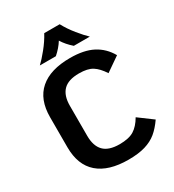

<svg xmlns="http://www.w3.org/2000/svg" viewBox="-219 -1048 1074 1184"><g transform="rotate(-30 318.5 -456.0)"><path d="M55 -243V-457Q55 -583 129 -647.5Q203 -712 344 -712Q442 -712 504.5 -679.5Q567 -647 604 -582L503 -512Q472 -560 438.5 -581Q405 -602 344 -602Q267 -602 231.5 -565.5Q196 -529 196 -457V-243Q196 -171 231.5 -134.5Q267 -98 344 -98Q410 -98 446.5 -120.5Q483 -143 512 -193L612 -119Q580 -73 546 -45Q512 -17 463.5 -2.5Q415 12 344 12Q203 12 129 -52.5Q55 -117 55 -243ZM283 -924H393Q417 -879 453.5 -834Q490 -789 516 -765H402Q362 -800 338 -839Q314 -800 274 -765H160Q186 -789 222.5 -834Q259 -879 283 -924Z"/></g></svg>

Font: KoHo
Style: Bold
Weight: 700
Designer: Cadson Demak & Katatrad Team
Foundry: Cadson Demak Co.,Ltd.
Version: Version 1.000; ttfautohint (v1.6)